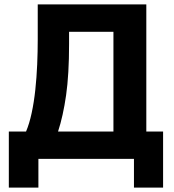

<svg xmlns="http://www.w3.org/2000/svg" viewBox="-20 -720 789 870"><path d="M20 130V-124H98Q113 -159 123.5 -208Q134 -257 140 -313Q146 -369 148.5 -427.5Q151 -486 151 -541V-700H643V-124H719V130H587V0H154V130ZM243 -124H494V-576H293V-521Q293 -383 279.5 -288.5Q266 -194 243 -124Z"/></svg>

Font: Golos Text SemiBold
Style: Regular
Weight: 600
Designer: A.Korolkova, Vitaly Kuzmin
Foundry: ParaType Ltd
Version: Version 2.004